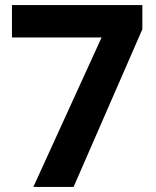

<svg xmlns="http://www.w3.org/2000/svg" viewBox="-20 -734 612 754"><path d="M111 0H269L539 -619V-714H27V-587H379Z"/></svg>

Font: Noto Kufi Arabic
Style: Bold
Weight: 700
Designer: Monotype Design Team, David Williams, Khaled Hosny
Foundry: Google LLC
Version: Version 2.109